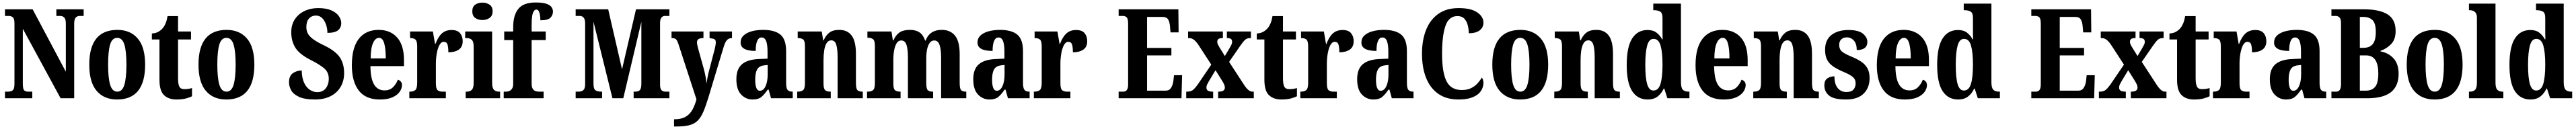

<svg xmlns="http://www.w3.org/2000/svg" viewBox="-20 -789 20663 1036"><path d="M20 0V-53H44Q68 -53 82 -64Q96 -75 96 -118V-600Q96 -640 82.5 -650.5Q69 -661 51 -661H20V-714H242L508 -213V-600Q508 -636 495 -648.5Q482 -661 464 -661H432V-714H651V-661H619Q599 -661 587 -647.5Q575 -634 575 -596V0H466L163 -558V-118Q163 -75 173.5 -64Q184 -53 207 -53H239V0Z M919 10Q814 10 755 -59.5Q696 -129 696 -270Q696 -549 922 -549Q1025 -549 1084.5 -480Q1144 -411 1144 -270Q1144 10 919 10ZM921 -53Q961 -53 977.5 -108Q994 -163 994 -270Q994 -377 977.5 -431Q961 -485 920 -485Q879 -485 863 -431Q847 -377 847 -270Q847 -163 863.5 -108Q880 -53 921 -53Z M1395 10Q1332 10 1295.5 -25Q1259 -60 1259 -148V-472H1198V-520Q1231 -522 1253 -535.5Q1275 -549 1287 -565Q1299 -579 1308.5 -602Q1318 -625 1324 -660H1408V-536H1512V-472H1408V-159Q1408 -114 1418.5 -93.5Q1429 -73 1458 -73Q1493 -73 1520 -82V-16Q1506 -8 1474 1Q1442 10 1395 10Z M1795 10Q1690 10 1631 -59.5Q1572 -129 1572 -270Q1572 -549 1798 -549Q1901 -549 1960.5 -480Q2020 -411 2020 -270Q2020 10 1795 10ZM1797 -53Q1837 -53 1853.5 -108Q1870 -163 1870 -270Q1870 -377 1853.5 -431Q1837 -485 1796 -485Q1755 -485 1739 -431Q1723 -377 1723 -270Q1723 -163 1739.5 -108Q1756 -53 1797 -53Z M2507 10Q2423 10 2377.5 -11.5Q2332 -33 2315 -64.5Q2298 -96 2298 -128Q2298 -180 2329.5 -201.5Q2361 -223 2400 -223Q2401 -163 2419 -124.5Q2437 -86 2465.5 -67.5Q2494 -49 2524 -49Q2569 -49 2593 -80Q2617 -111 2617 -156Q2617 -210 2578.5 -241.5Q2540 -273 2473 -307Q2383 -352 2349.5 -405Q2316 -458 2316 -530Q2316 -590 2344.5 -633.5Q2373 -677 2422 -700.5Q2471 -724 2532 -724Q2596 -724 2637 -706Q2678 -688 2697.5 -660Q2717 -632 2717 -603Q2717 -568 2692 -546.5Q2667 -525 2606 -525Q2606 -558 2595.5 -590Q2585 -622 2564.5 -643Q2544 -664 2514 -664Q2480 -664 2458.5 -640.5Q2437 -617 2437 -571Q2437 -545 2448 -522Q2459 -499 2490 -475.5Q2521 -452 2580 -424Q2671 -380 2705.5 -328.5Q2740 -277 2740 -202Q2740 -138 2711 -90Q2682 -42 2630 -16Q2578 10 2507 10Z M3026 10Q2913 10 2857.5 -62Q2802 -134 2802 -265Q2802 -406 2858 -477.5Q2914 -549 3017 -549Q3111 -549 3165.5 -487.5Q3220 -426 3220 -307V-258H2951Q2952 -157 2980.5 -110Q3009 -63 3064 -63Q3106 -63 3131.5 -88Q3157 -113 3171 -149Q3185 -145 3194.5 -134Q3204 -123 3204 -106Q3204 -79 3186 -52.5Q3168 -26 3129 -8Q3090 10 3026 10ZM3074 -320Q3074 -397 3061.5 -441Q3049 -485 3020 -485Q2990 -485 2971.5 -442.5Q2953 -400 2953 -320Z M3263 0V-53H3267Q3295 -53 3310.5 -65.5Q3326 -78 3326 -125V-415Q3326 -459 3312.5 -471Q3299 -483 3273 -483H3269V-536H3452L3469 -437H3473Q3493 -492 3523.5 -520Q3554 -548 3602 -548Q3649 -548 3670 -522.5Q3691 -497 3691 -458Q3691 -412 3659.5 -390.5Q3628 -369 3576 -369Q3576 -411 3569 -432Q3562 -453 3539 -453Q3518 -453 3504 -426.5Q3490 -400 3483 -359.5Q3476 -319 3476 -277V-120Q3476 -76 3490 -64.5Q3504 -53 3528 -53H3556V0Z M3849 -628Q3815 -628 3791.5 -645Q3768 -662 3768 -698Q3768 -735 3791.5 -751.5Q3815 -768 3849 -768Q3882 -768 3906.5 -751.5Q3931 -735 3931 -698Q3931 -662 3906.5 -645Q3882 -628 3849 -628ZM3715 0V-53H3725Q3749 -53 3764 -67.5Q3779 -82 3779 -125V-415Q3779 -455 3764 -469Q3749 -483 3725 -483H3711V-536H3927V-125Q3927 -82 3942 -67.5Q3957 -53 3982 -53H3991V0Z M4020 0V-53H4041Q4051 -53 4063.5 -57.5Q4076 -62 4086 -75.5Q4096 -89 4096 -118V-467H4024V-536H4096V-572Q4096 -666 4137 -717.5Q4178 -769 4276 -769Q4333 -769 4363 -758.5Q4393 -748 4404 -731Q4415 -714 4415 -696Q4415 -668 4395 -647Q4375 -626 4314 -626Q4314 -643 4311.5 -663Q4309 -683 4302 -697.5Q4295 -712 4282 -712Q4264 -712 4254 -684.5Q4244 -657 4244 -591V-536H4357V-467H4244V-118Q4244 -89 4253 -75.5Q4262 -62 4275 -57.5Q4288 -53 4299 -53H4340V0Z M4597 0V-53H4621Q4645 -53 4659 -65.5Q4673 -78 4673 -113V-601Q4673 -635 4660.5 -648Q4648 -661 4633 -661H4597V-714H4858L4969 -232L5081 -714H5349V-661H5310Q5297 -661 5285.5 -648.5Q5274 -636 5274 -605V-109Q5274 -78 5285 -65.5Q5296 -53 5318 -53H5349V0H5062V-53H5075Q5102 -53 5113 -66.5Q5124 -80 5124 -119V-614L4979 0H4892L4740 -615V-118Q4740 -75 4756 -64Q4772 -53 4802 -53H4809V0Z M5386 169Q5444 169 5478.5 149Q5513 129 5533 93Q5553 57 5566 9L5421 -436Q5411 -466 5400.5 -474.5Q5390 -483 5371 -483H5366V-536H5622V-483H5619Q5592 -483 5581 -474Q5570 -465 5570 -450Q5570 -439 5573 -425.5Q5576 -412 5580 -397L5624 -239Q5634 -202 5639.5 -170.5Q5645 -139 5647 -118Q5653 -166 5663 -206L5712 -394Q5715 -405 5718 -421.5Q5721 -438 5721 -449Q5721 -468 5710 -474Q5699 -480 5675 -482L5671 -483V-536H5851V-483H5848Q5826 -483 5811 -467.5Q5796 -452 5784 -412L5661 -4Q5640 65 5620.5 110Q5601 155 5575 180.5Q5549 206 5508.5 216.5Q5468 227 5403 227H5386Z M6016 10Q5962 10 5924 -30Q5886 -70 5886 -153Q5886 -235 5931.5 -273.5Q5977 -312 6069 -315L6136 -318V-374Q6136 -430 6125 -459Q6114 -488 6088 -488Q6065 -488 6053 -460Q6041 -432 6041 -380Q5920 -380 5920 -447Q5920 -482 5944.5 -504.5Q5969 -527 6010 -538Q6051 -549 6101 -549Q6193 -549 6239 -511Q6285 -473 6285 -378V-124Q6285 -83 6296 -68Q6307 -53 6335 -53H6338V0H6164L6145 -69H6137Q6109 -28 6085 -9Q6061 10 6016 10ZM6074 -60Q6103 -60 6120 -96.5Q6137 -133 6137 -191V-267L6108 -264Q6068 -259 6052.5 -231Q6037 -203 6037 -149Q6037 -107 6046 -83.5Q6055 -60 6074 -60Z M6374 0V-53H6378Q6406 -53 6421 -65Q6436 -77 6436 -122V-418Q6436 -460 6422.5 -471.5Q6409 -483 6382 -483H6378V-536H6571L6582 -465H6586Q6602 -503 6630.5 -526Q6659 -549 6711 -549Q6777 -549 6811 -503Q6845 -457 6845 -355V-124Q6845 -77 6857 -65Q6869 -53 6896 -53H6900V0H6698V-329Q6698 -393 6687.5 -429Q6677 -465 6647 -465Q6623 -465 6609.5 -442.5Q6596 -420 6590.5 -384.5Q6585 -349 6585 -309V-119Q6585 -76 6598.5 -64.5Q6612 -53 6639 -53H6643V0Z M6934 0V-53H6939Q6967 -53 6982 -65Q6997 -77 6997 -122V-420Q6997 -463 6982 -474.5Q6967 -486 6940 -486H6937V-536H7130L7141 -465H7146Q7162 -504 7192 -526.5Q7222 -549 7280 -549Q7326 -549 7355.5 -528.5Q7385 -508 7400 -463H7404Q7418 -504 7450.5 -526.5Q7483 -549 7534 -549Q7602 -549 7639.5 -503Q7677 -457 7677 -355V-124Q7677 -77 7688.5 -65Q7700 -53 7728 -53H7730V0H7528V-329Q7528 -393 7515.5 -428.5Q7503 -464 7473 -464Q7450 -464 7436 -444Q7422 -424 7415.5 -392Q7409 -360 7409 -321V-124Q7409 -77 7421 -65Q7433 -53 7460 -53H7464V0H7262V-329Q7262 -393 7250.5 -428.5Q7239 -464 7208 -464Q7185 -464 7171.5 -442Q7158 -420 7151.5 -385Q7145 -350 7145 -309V-119Q7145 -76 7158.5 -64.5Q7172 -53 7200 -53H7203V0Z M7916 10Q7862 10 7824 -30Q7786 -70 7786 -153Q7786 -235 7831.5 -273.5Q7877 -312 7969 -315L8036 -318V-374Q8036 -430 8025 -459Q8014 -488 7988 -488Q7965 -488 7953 -460Q7941 -432 7941 -380Q7820 -380 7820 -447Q7820 -482 7844.5 -504.5Q7869 -527 7910 -538Q7951 -549 8001 -549Q8093 -549 8139 -511Q8185 -473 8185 -378V-124Q8185 -83 8196 -68Q8207 -53 8235 -53H8238V0H8064L8045 -69H8037Q8009 -28 7985 -9Q7961 10 7916 10ZM7974 -60Q8003 -60 8020 -96.5Q8037 -133 8037 -191V-267L8008 -264Q7968 -259 7952.5 -231Q7937 -203 7937 -149Q7937 -107 7946 -83.5Q7955 -60 7974 -60Z M8272 0V-53H8276Q8304 -53 8319.5 -65.5Q8335 -78 8335 -125V-415Q8335 -459 8321.5 -471Q8308 -483 8282 -483H8278V-536H8461L8478 -437H8482Q8502 -492 8532.5 -520Q8563 -548 8611 -548Q8658 -548 8679 -522.5Q8700 -497 8700 -458Q8700 -412 8668.5 -390.5Q8637 -369 8585 -369Q8585 -411 8578 -432Q8571 -453 8548 -453Q8527 -453 8513 -426.5Q8499 -400 8492 -359.5Q8485 -319 8485 -277V-120Q8485 -76 8499 -64.5Q8513 -53 8537 -53H8565V0Z M8952 0V-53H8989Q9028 -53 9028 -109V-600Q9028 -640 9015.5 -650.5Q9003 -661 8988 -661H8952V-714H9431L9433 -529H9368L9364 -576Q9361 -614 9348.5 -633.5Q9336 -653 9305 -653H9180V-404H9375V-344H9180V-61H9329Q9358 -61 9372 -83Q9386 -105 9391 -138L9396 -185H9461L9456 0Z M9494 0V-53H9501Q9531 -53 9548 -66.5Q9565 -80 9591 -117L9695 -270L9591 -430Q9555 -483 9520 -483H9509V-536H9788V-483H9785Q9759 -483 9751 -474.5Q9743 -466 9743 -454Q9743 -443 9747.5 -433Q9752 -423 9761 -408L9804 -339L9839 -398Q9848 -414 9855 -427Q9862 -440 9862 -453Q9862 -471 9851.5 -477Q9841 -483 9824 -483H9820V-536H10013V-483H10006Q9982 -483 9967 -470Q9952 -457 9925 -418L9838 -292L9959 -106Q9978 -78 9993.5 -65.5Q10009 -53 10025 -53H10036V0H9750V-53H9754Q9804 -53 9804 -86Q9804 -97 9798 -111Q9792 -125 9773 -155L9729 -225L9676 -137Q9668 -123 9662 -111Q9656 -99 9656 -86Q9656 -69 9668 -61Q9680 -53 9707 -53H9710V0Z M10257 10Q10194 10 10157.5 -25Q10121 -60 10121 -148V-472H10060V-520Q10093 -522 10115 -535.5Q10137 -549 10149 -565Q10161 -579 10170.5 -602Q10180 -625 10186 -660H10270V-536H10374V-472H10270V-159Q10270 -114 10280.5 -93.5Q10291 -73 10320 -73Q10355 -73 10382 -82V-16Q10368 -8 10336 1Q10304 10 10257 10Z M10409 0V-53H10413Q10441 -53 10456.5 -65.5Q10472 -78 10472 -125V-415Q10472 -459 10458.5 -471Q10445 -483 10419 -483H10415V-536H10598L10615 -437H10619Q10639 -492 10669.5 -520Q10700 -548 10748 -548Q10795 -548 10816 -522.5Q10837 -497 10837 -458Q10837 -412 10805.5 -390.5Q10774 -369 10722 -369Q10722 -411 10715 -432Q10708 -453 10685 -453Q10664 -453 10650 -426.5Q10636 -400 10629 -359.5Q10622 -319 10622 -277V-120Q10622 -76 10636 -64.5Q10650 -53 10674 -53H10702V0Z M10995 10Q10941 10 10903 -30Q10865 -70 10865 -153Q10865 -235 10910.5 -273.5Q10956 -312 11048 -315L11115 -318V-374Q11115 -430 11104 -459Q11093 -488 11067 -488Q11044 -488 11032 -460Q11020 -432 11020 -380Q10899 -380 10899 -447Q10899 -482 10923.5 -504.5Q10948 -527 10989 -538Q11030 -549 11080 -549Q11172 -549 11218 -511Q11264 -473 11264 -378V-124Q11264 -83 11275 -68Q11286 -53 11314 -53H11317V0H11143L11124 -69H11116Q11088 -28 11064 -9Q11040 10 10995 10ZM11053 -60Q11082 -60 11099 -96.5Q11116 -133 11116 -191V-267L11087 -264Q11047 -259 11031.5 -231Q11016 -203 11016 -149Q11016 -107 11025 -83.5Q11034 -60 11053 -60Z M11678 10Q11580 10 11515 -36Q11450 -82 11417.5 -164.5Q11385 -247 11385 -358Q11385 -467 11418 -549.5Q11451 -632 11516.5 -678Q11582 -724 11679 -724Q11778 -724 11828 -689.5Q11878 -655 11878 -607Q11878 -570 11848.5 -546Q11819 -522 11760 -522Q11760 -555 11752 -586.5Q11744 -618 11724.5 -639Q11705 -660 11670 -660Q11600 -660 11573 -580.5Q11546 -501 11546 -358Q11546 -208 11581.5 -137Q11617 -66 11704 -66Q11748 -66 11778.5 -81Q11809 -96 11830 -119Q11851 -142 11865 -166Q11871 -159 11874.5 -147Q11878 -135 11878 -123Q11878 -103 11869 -79.5Q11860 -56 11838 -36Q11816 -16 11777 -3Q11738 10 11678 10Z M12172 10Q12067 10 12008 -59.5Q11949 -129 11949 -270Q11949 -549 12175 -549Q12278 -549 12337.5 -480Q12397 -411 12397 -270Q12397 10 12172 10ZM12174 -53Q12214 -53 12230.5 -108Q12247 -163 12247 -270Q12247 -377 12230.5 -431Q12214 -485 12173 -485Q12132 -485 12116 -431Q12100 -377 12100 -270Q12100 -163 12116.5 -108Q12133 -53 12174 -53Z M12446 0V-53H12450Q12478 -53 12493 -65Q12508 -77 12508 -122V-418Q12508 -460 12494.5 -471.5Q12481 -483 12454 -483H12450V-536H12643L12654 -465H12658Q12674 -503 12702.5 -526Q12731 -549 12783 -549Q12849 -549 12883 -503Q12917 -457 12917 -355V-124Q12917 -77 12929 -65Q12941 -53 12968 -53H12972V0H12770V-329Q12770 -393 12759.5 -429Q12749 -465 12719 -465Q12695 -465 12681.5 -442.5Q12668 -420 12662.5 -384.5Q12657 -349 12657 -309V-119Q12657 -76 12670.5 -64.5Q12684 -53 12711 -53H12715V0Z M13195 10Q13115 10 13071 -56.5Q13027 -123 13027 -267Q13027 -412 13070.5 -480Q13114 -548 13194 -548Q13239 -548 13266.5 -526.5Q13294 -505 13311 -473H13315Q13314 -495 13314 -524.5Q13314 -554 13314 -583V-644Q13314 -686 13294.5 -696.5Q13275 -707 13248 -707H13240V-760H13462V-130Q13462 -84 13477 -68.5Q13492 -53 13522 -53H13530V0H13353L13328 -78H13324Q13305 -37 13274 -13.5Q13243 10 13195 10ZM13241 -62Q13282 -62 13298 -115.5Q13314 -169 13314 -269Q13314 -369 13298.5 -423Q13283 -477 13242 -477Q13206 -477 13191 -423Q13176 -369 13176 -268Q13176 -165 13191 -113.5Q13206 -62 13241 -62Z M13803 10Q13690 10 13634.5 -62Q13579 -134 13579 -265Q13579 -406 13635 -477.5Q13691 -549 13794 -549Q13888 -549 13942.5 -487.5Q13997 -426 13997 -307V-258H13728Q13729 -157 13757.5 -110Q13786 -63 13841 -63Q13883 -63 13908.5 -88Q13934 -113 13948 -149Q13962 -145 13971.5 -134Q13981 -123 13981 -106Q13981 -79 13963 -52.5Q13945 -26 13906 -8Q13867 10 13803 10ZM13851 -320Q13851 -397 13838.5 -441Q13826 -485 13797 -485Q13767 -485 13748.5 -442.5Q13730 -400 13730 -320Z M14042 0V-53H14046Q14074 -53 14089 -65Q14104 -77 14104 -122V-418Q14104 -460 14090.5 -471.5Q14077 -483 14050 -483H14046V-536H14239L14250 -465H14254Q14270 -503 14298.5 -526Q14327 -549 14379 -549Q14445 -549 14479 -503Q14513 -457 14513 -355V-124Q14513 -77 14525 -65Q14537 -53 14564 -53H14568V0H14366V-329Q14366 -393 14355.5 -429Q14345 -465 14315 -465Q14291 -465 14277.5 -442.5Q14264 -420 14258.5 -384.5Q14253 -349 14253 -309V-119Q14253 -76 14266.5 -64.5Q14280 -53 14307 -53H14311V0Z M14786 10Q14688 10 14650 -21.5Q14612 -53 14612 -103Q14612 -143 14636 -159.5Q14660 -176 14693 -176Q14693 -113 14719.5 -81.5Q14746 -50 14788 -50Q14829 -50 14846 -70Q14863 -90 14863 -120Q14863 -152 14839.5 -171.5Q14816 -191 14765 -212Q14716 -233 14683 -255.5Q14650 -278 14634 -309.5Q14618 -341 14618 -389Q14618 -469 14669.5 -508.5Q14721 -548 14805 -548Q14886 -548 14921.5 -518.5Q14957 -489 14957 -453Q14957 -387 14872 -387Q14872 -437 14849 -463Q14826 -489 14792 -489Q14765 -489 14748 -473Q14731 -457 14731 -429Q14731 -395 14751.5 -376.5Q14772 -358 14830 -334Q14874 -316 14906.5 -294.5Q14939 -273 14957 -241.5Q14975 -210 14975 -162Q14975 -84 14927 -37Q14879 10 14786 10Z M15257 10Q15144 10 15088.5 -62Q15033 -134 15033 -265Q15033 -406 15089 -477.5Q15145 -549 15248 -549Q15342 -549 15396.5 -487.5Q15451 -426 15451 -307V-258H15182Q15183 -157 15211.5 -110Q15240 -63 15295 -63Q15337 -63 15362.5 -88Q15388 -113 15402 -149Q15416 -145 15425.5 -134Q15435 -123 15435 -106Q15435 -79 15417 -52.5Q15399 -26 15360 -8Q15321 10 15257 10ZM15305 -320Q15305 -397 15292.5 -441Q15280 -485 15251 -485Q15221 -485 15202.5 -442.5Q15184 -400 15184 -320Z M15685 10Q15605 10 15561 -56.5Q15517 -123 15517 -267Q15517 -412 15560.5 -480Q15604 -548 15684 -548Q15729 -548 15756.5 -526.5Q15784 -505 15801 -473H15805Q15804 -495 15804 -524.5Q15804 -554 15804 -583V-644Q15804 -686 15784.5 -696.5Q15765 -707 15738 -707H15730V-760H15952V-130Q15952 -84 15967 -68.5Q15982 -53 16012 -53H16020V0H15843L15818 -78H15814Q15795 -37 15764 -13.5Q15733 10 15685 10ZM15731 -62Q15772 -62 15788 -115.5Q15804 -169 15804 -269Q15804 -369 15788.5 -423Q15773 -477 15732 -477Q15696 -477 15681 -423Q15666 -369 15666 -268Q15666 -165 15681 -113.5Q15696 -62 15731 -62Z M16272 0V-53H16309Q16348 -53 16348 -109V-600Q16348 -640 16335.5 -650.5Q16323 -661 16308 -661H16272V-714H16751L16753 -529H16688L16684 -576Q16681 -614 16668.5 -633.5Q16656 -653 16625 -653H16500V-404H16695V-344H16500V-61H16649Q16678 -61 16692 -83Q16706 -105 16711 -138L16716 -185H16781L16776 0Z M16814 0V-53H16821Q16851 -53 16868 -66.5Q16885 -80 16911 -117L17015 -270L16911 -430Q16875 -483 16840 -483H16829V-536H17108V-483H17105Q17079 -483 17071 -474.5Q17063 -466 17063 -454Q17063 -443 17067.5 -433Q17072 -423 17081 -408L17124 -339L17159 -398Q17168 -414 17175 -427Q17182 -440 17182 -453Q17182 -471 17171.5 -477Q17161 -483 17144 -483H17140V-536H17333V-483H17326Q17302 -483 17287 -470Q17272 -457 17245 -418L17158 -292L17279 -106Q17298 -78 17313.5 -65.5Q17329 -53 17345 -53H17356V0H17070V-53H17074Q17124 -53 17124 -86Q17124 -97 17118 -111Q17112 -125 17093 -155L17049 -225L16996 -137Q16988 -123 16982 -111Q16976 -99 16976 -86Q16976 -69 16988 -61Q17000 -53 17027 -53H17030V0Z M17577 10Q17514 10 17477.5 -25Q17441 -60 17441 -148V-472H17380V-520Q17413 -522 17435 -535.5Q17457 -549 17469 -565Q17481 -579 17490.5 -602Q17500 -625 17506 -660H17590V-536H17694V-472H17590V-159Q17590 -114 17600.5 -93.5Q17611 -73 17640 -73Q17675 -73 17702 -82V-16Q17688 -8 17656 1Q17624 10 17577 10Z M17729 0V-53H17733Q17761 -53 17776.5 -65.5Q17792 -78 17792 -125V-415Q17792 -459 17778.5 -471Q17765 -483 17739 -483H17735V-536H17918L17935 -437H17939Q17959 -492 17989.5 -520Q18020 -548 18068 -548Q18115 -548 18136 -522.5Q18157 -497 18157 -458Q18157 -412 18125.5 -390.5Q18094 -369 18042 -369Q18042 -411 18035 -432Q18028 -453 18005 -453Q17984 -453 17970 -426.5Q17956 -400 17949 -359.5Q17942 -319 17942 -277V-120Q17942 -76 17956 -64.5Q17970 -53 17994 -53H18022V0Z M18315 10Q18261 10 18223 -30Q18185 -70 18185 -153Q18185 -235 18230.5 -273.5Q18276 -312 18368 -315L18435 -318V-374Q18435 -430 18424 -459Q18413 -488 18387 -488Q18364 -488 18352 -460Q18340 -432 18340 -380Q18219 -380 18219 -447Q18219 -482 18243.5 -504.5Q18268 -527 18309 -538Q18350 -549 18400 -549Q18492 -549 18538 -511Q18584 -473 18584 -378V-124Q18584 -83 18595 -68Q18606 -53 18634 -53H18637V0H18463L18444 -69H18436Q18408 -28 18384 -9Q18360 10 18315 10ZM18373 -60Q18402 -60 18419 -96.5Q18436 -133 18436 -191V-267L18407 -264Q18367 -259 18351.5 -231Q18336 -203 18336 -149Q18336 -107 18345 -83.5Q18354 -60 18373 -60Z M18679 0V-53H18717Q18737 -53 18746.5 -67.5Q18756 -82 18756 -114V-601Q18756 -638 18743 -649.5Q18730 -661 18716 -661H18679V-714H18943Q19065 -714 19129.5 -673.5Q19194 -633 19194 -540Q19194 -472 19157.5 -434.5Q19121 -397 19073 -381V-376Q19136 -365 19177 -320.5Q19218 -276 19218 -196Q19218 -98 19156.5 -49Q19095 0 18968 0ZM18936 -405Q18986 -405 19010.5 -435Q19035 -465 19035 -532Q19035 -601 19009 -627Q18983 -653 18935 -653H18907V-405ZM18956 -61Q19004 -61 19029.5 -91.5Q19055 -122 19055 -199Q19055 -344 18958 -344H18907V-61Z M19506 10Q19401 10 19342 -59.5Q19283 -129 19283 -270Q19283 -549 19509 -549Q19612 -549 19671.5 -480Q19731 -411 19731 -270Q19731 10 19506 10ZM19508 -53Q19548 -53 19564.5 -108Q19581 -163 19581 -270Q19581 -377 19564.5 -431Q19548 -485 19507 -485Q19466 -485 19450 -431Q19434 -377 19434 -270Q19434 -163 19450.5 -108Q19467 -53 19508 -53Z M19782 0V-53H19792Q19816 -53 19831 -67.5Q19846 -82 19846 -125V-646Q19846 -673 19836 -686Q19826 -699 19813 -703Q19800 -707 19792 -707H19782V-760H19995V-125Q19995 -82 20010 -67.5Q20025 -53 20049 -53H20058V0Z M20275 10Q20195 10 20151 -56.5Q20107 -123 20107 -267Q20107 -412 20150.5 -480Q20194 -548 20274 -548Q20319 -548 20346.5 -526.5Q20374 -505 20391 -473H20395Q20394 -495 20394 -524.5Q20394 -554 20394 -583V-644Q20394 -686 20374.5 -696.5Q20355 -707 20328 -707H20320V-760H20542V-130Q20542 -84 20557 -68.5Q20572 -53 20602 -53H20610V0H20433L20408 -78H20404Q20385 -37 20354 -13.5Q20323 10 20275 10ZM20321 -62Q20362 -62 20378 -115.5Q20394 -169 20394 -269Q20394 -369 20378.5 -423Q20363 -477 20322 -477Q20286 -477 20271 -423Q20256 -369 20256 -268Q20256 -165 20271 -113.5Q20286 -62 20321 -62Z"/></svg>

Font: Noto Serif Myanmar ExtraCondensed ExtraBold
Style: Regular
Weight: 800
Width: 2
Designer: Ben Mitchell and the Monotype Design Team
Foundry: Monotype Imaging Inc.
Version: Version 2.106; ttfautohint (v1.8.4.7-5d5b)